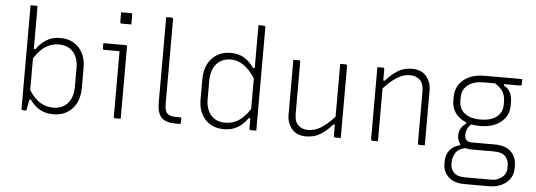

<svg xmlns="http://www.w3.org/2000/svg" viewBox="-58 -937 3817 1368"><g transform="rotate(5 1850.0 -253.0)"><path d="M145 0H121Q110 0 110 -11V-750H149Q160 -750 160 -739V-442H172Q204 -486 244.5 -511Q285 -536 343 -536Q396 -536 437 -512.5Q478 -489 501.5 -445Q525 -401 525 -340V-196Q525 -100 473 -45Q421 10 339 10Q284 10 244 -12Q204 -34 171 -80H160Q159 -74 155.5 -54.5Q152 -35 148.5 -17.5Q145 0 145 0ZM334 -489Q286 -489 243 -463Q200 -437 160 -375V-148Q200 -85 243 -61Q286 -37 334 -37Q399 -37 437 -80Q475 -123 475 -203V-333Q475 -372 464.5 -402Q454 -432 434 -452Q397 -489 334 -489Z M770 -11V-479H661Q650 -479 650 -490V-526H809Q820 -526 820 -515V0H781Q770 0 770 -11ZM757 -756H826Q837 -756 837 -745V-676H768Q757 -676 757 -687Z M1250 -11Q1250 0 1239 0H1214Q1142 0 1111 -32Q1080 -64 1080 -137V-750H1119Q1130 -750 1130 -739V-134Q1130 -84 1148 -66Q1166 -47 1214 -47H1250Z M1561 -536Q1616 -536 1656 -512.5Q1696 -489 1728 -443H1740V-750H1779Q1790 -750 1790 -739V0H1751Q1740 0 1740 -11V-84H1728Q1697 -38 1655 -14Q1613 10 1557 10Q1505 10 1463.5 -13.5Q1422 -37 1398.5 -81Q1375 -125 1375 -186V-330Q1375 -426 1427 -481Q1479 -536 1561 -536ZM1466 -74Q1503 -37 1566 -37Q1614 -37 1657 -63Q1700 -89 1740 -151V-369Q1700 -431 1657 -460Q1614 -489 1566 -489Q1502 -489 1463.5 -446Q1425 -403 1425 -323V-193Q1425 -154 1436 -124Q1447 -94 1466 -74Z M2048 -526Q2059 -526 2059 -515V-143Q2059 -89 2086 -63Q2113 -37 2158 -37Q2203 -37 2247.5 -64Q2292 -91 2344 -148V-526H2383Q2394 -526 2394 -515V0H2355Q2344 0 2344 -11V-91H2332Q2293 -45 2248.5 -17.5Q2204 10 2148 10Q2079 10 2044 -32Q2009 -74 2009 -133V-526Z M2660 0H2621Q2610 0 2610 -11V-526H2649Q2660 -526 2660 -515V-435H2672Q2711 -481 2755.5 -508.5Q2800 -536 2856 -536Q2925 -536 2960 -494Q2995 -452 2995 -393V0H2956Q2945 0 2945 -11V-383Q2945 -437 2918 -463Q2891 -489 2846 -489Q2801 -489 2756.5 -462Q2712 -435 2660 -378Z M3226 -92Q3226 -121 3239.5 -143.5Q3253 -166 3275 -180V-189Q3226 -208 3198 -245.5Q3170 -283 3170 -335V-361Q3170 -438 3226 -484.5Q3282 -531 3375 -531H3646V-495Q3646 -484 3635 -484H3520V-474Q3553 -457 3566.5 -426Q3580 -395 3580 -362V-336Q3580 -263 3524 -217.5Q3468 -172 3375 -172Q3342 -172 3313 -178Q3276 -148 3276 -98Q3276 -73 3289.5 -61.5Q3303 -50 3325 -50H3490Q3568 -50 3607.5 -11.5Q3647 27 3647 89V110Q3647 149 3626 180.5Q3605 212 3566.5 231Q3528 250 3476 250H3302Q3224 250 3185 211.5Q3146 173 3146 119V102Q3146 55 3171.5 21.5Q3197 -12 3246 -23V-32Q3226 -55 3226 -92ZM3375 -218Q3446 -218 3488 -249.5Q3530 -281 3530 -336V-362Q3530 -399 3513.5 -428.5Q3497 -458 3455 -484H3375Q3304 -484 3262 -452Q3220 -420 3220 -361V-335Q3220 -289 3250 -259Q3291 -218 3375 -218ZM3303 202H3489Q3518 202 3538.5 192Q3559 182 3572 169Q3596 145 3596 110V91Q3596 53 3572 26.5Q3548 0 3489 0H3325Q3304 0 3286 -6Q3235 4 3215.5 36Q3196 68 3196 102V119Q3196 150 3220 176Q3244 202 3303 202Z"/></g></svg>

Font: Recursive Sn Lnr St Lt
Style: Regular
Weight: 300
Version: Version 1.079;hotconv 1.0.112;makeotfexe 2.5.65598; ttfautoh